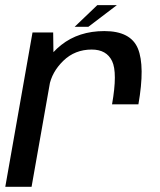

<svg xmlns="http://www.w3.org/2000/svg" viewBox="-28 -717 613 737"><path d="M402.1 -316.5H503.3Q529 -463.2 501.4 -530.5Q473.7 -597.7 372.5 -597.7Q274.3 -597.7 206.8 -544.2Q139.3 -490.7 125.9 -414.4L160.9 -386.2Q170.7 -440.5 215.1 -483.7Q259.5 -526.8 324.1 -526.8Q380.9 -526.8 402.2 -482.6Q423.6 -438.3 402.1 -316.5ZM-7.7 0H93.2L177.6 -477.8L176.1 -592.4H96.8ZM258.4 -614H311L420.6 -697.3H345.5Z"/></svg>

Font: Anybody Thin
Style: Italic
Weight: 100
Italic angle: -10°
Designer: Tyler Finck
Foundry: Etcetera Type Company
Version: Version 1.114;gftools[0.9.25]